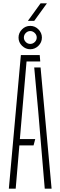

<svg xmlns="http://www.w3.org/2000/svg" viewBox="-20 -1130 362 1150"><path d="M33 0 105 -800H218L221 -762H139L113 -461L99 -297H191L181 -259H96L74 0ZM248 0 209 -463 185 -726H223L289 0ZM161 -835Q133.5 -835 112.2 -855.5Q91 -876 91 -905Q91 -933 111.8 -954Q132.5 -975 161 -975Q189.5 -975 210.2 -954Q231 -933 231 -905Q231 -876 210 -855.5Q189 -835 161 -835ZM161 -867Q177 -867 188.5 -878.5Q200 -890 200 -905Q200 -921 188 -932.5Q176 -944 161 -944Q146 -944 134.5 -932.5Q123 -921 123 -905Q123 -890 134.2 -878.5Q145.5 -867 161 -867ZM147 -1005 223 -1110H261L185 -1005Z"/></svg>

Font: Big Shoulders Stencil Text Thin
Style: Regular
Weight: 100
Designer: Patric King
Foundry: XO Type Co
Version: Version 2.001